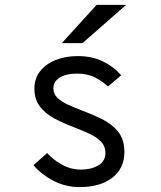

<svg xmlns="http://www.w3.org/2000/svg" viewBox="-20 -752 656 784"><path d="M305 12Q248.5 12 199 -13.5Q149.5 -39 116.5 -77.5L172.5 -127Q195.5 -101 232 -80.2Q268.5 -59.5 311 -59.5Q353 -59.5 381.8 -76.8Q410.5 -94 410.5 -127.5Q410.5 -155 392.2 -173.8Q374 -192.5 344.2 -206.2Q314.5 -220 280.5 -233Q237 -249.5 200.5 -269.2Q164 -289 142.2 -318Q120.5 -347 120.5 -390.5Q120.5 -431 143.5 -460.8Q166.5 -490.5 206.8 -506.8Q247 -523 298 -523Q354.5 -523 399 -501.8Q443.5 -480.5 475 -444.5L421 -399Q401 -418 369.8 -434.8Q338.5 -451.5 294.5 -451.5Q251 -451.5 224.5 -435.5Q198 -419.5 198 -391Q198 -368 215 -352Q232 -336 259.2 -323.8Q286.5 -311.5 318 -299.5Q358.5 -284.5 397.8 -265Q437 -245.5 462.5 -214Q488 -182.5 488 -131Q488 -65 438.8 -26.5Q389.5 12 305 12ZM232.5 -576 374.5 -732H495L317 -576Z"/></svg>

Font: Overpass Mono
Style: Regular
Weight: 400
Designer: Delve Withrington, Dave Bailey
Foundry: Delve Fonts LLC
Version: Version 4.000